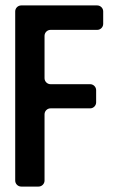

<svg xmlns="http://www.w3.org/2000/svg" viewBox="-20 -687 437 707"><path d="M58 0H122C134 0 144 -10 144 -22V-266C144 -278 154 -288 166 -288H312C324 -288 334 -298 334 -310V-355C334 -367 324 -377 312 -377H166C154 -377 144 -387 144 -399V-555C144 -567 154 -577 166 -577H338C350 -577 360 -587 360 -599V-645C360 -657 350 -667 338 -667H58C46 -667 36 -657 36 -645V-22C36 -10 46 0 58 0Z"/></svg>

Font: DIN Rundschrift
Style: Mittel
Weight: 400
Version: Version 1.027